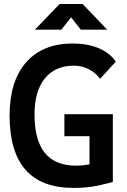

<svg xmlns="http://www.w3.org/2000/svg" viewBox="-20 -918 626 948"><path d="M342.8 9.8Q27.3 9.8 27.3 -347.7Q27.3 -517.1 108.9 -610.1Q190.4 -703.1 338.9 -703.1Q413.6 -703.1 468.3 -679.7Q522.9 -656.2 551.8 -613.8L474.1 -528.8Q451.7 -559.6 417.7 -576.7Q383.8 -593.8 344.7 -593.8Q252.4 -593.8 201.4 -530.8Q150.4 -467.8 150.4 -352.5Q150.4 -100.1 354.5 -100.1Q373 -100.1 389.9 -101.8Q406.7 -103.5 421.9 -106.4V-245.6H297.9V-354H537.1V-19.5Q516.1 -13.2 463.4 -1.7Q410.6 9.8 342.8 9.8ZM152.3 -771.5 274.4 -898.4H387.7L509.3 -771.5H378.9L331.1 -832.5L282.7 -771.5Z"/></svg>

Font: Cascadia Mono PL SemiBold
Style: Regular
Weight: 600
Monospace: yes
Designer: Aaron Bell
Foundry: Saja Typeworks
Version: Version 2404.023; ttfautohint (v1.8.4)